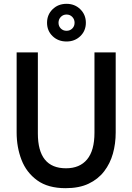

<svg xmlns="http://www.w3.org/2000/svg" viewBox="-20 -974 691 1004"><path d="M226 -855Q226 -897 255 -925.5Q284 -954 328 -954Q371 -954 400 -925.5Q429 -897 429 -855Q429 -813 400 -785Q371 -757 328 -757Q284 -757 255 -785Q226 -813 226 -855ZM370 -855Q370 -873 358 -885.5Q346 -898 328 -898Q310 -898 298 -885.5Q286 -873 286 -855Q286 -837 298 -825Q310 -813 328 -813Q346 -813 358 -825Q370 -837 370 -855ZM67 -281V-700H178V-276Q178 -94 325 -94Q397 -94 435.5 -140.5Q474 -187 474 -280V-700H585V-281Q585 -223 570.5 -171Q556 -119 524.5 -78Q493 -37 443.5 -13.5Q394 10 323 10Q231 10 174.5 -31Q118 -72 92.5 -138Q67 -204 67 -281Z"/></svg>

Font: Haskoy SemiBold
Style: Regular
Weight: 600
Designer: Ertekin Erdin
Foundry: Ertekin Erdin
Version: Version 1.500; ttfautohint (v1.8.3)